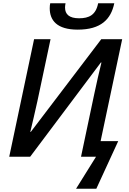

<svg xmlns="http://www.w3.org/2000/svg" viewBox="-20 -952 783 1166"><path d="M452 -772C593 -772 654 -835 674 -932H576C562 -861 521 -841 460 -841C401 -841 375 -865 375 -906C375 -914 376 -921 378 -932H285C283 -925 282 -913 282 -902C282 -829 325 -772 452 -772ZM442 194H565L698 -95H591L722 -714H595L167 -151H164C174 -190 194 -280 207 -337L287 -714H187L36 0H163L593 -573L596 -572C583 -521 566 -444 552 -379L472 0H563Z"/></svg>

Font: Noto Sans Medium
Style: Italic
Weight: 500
Italic angle: -12°
Designer: Monotype Design Team
Foundry: Monotype Imaging Inc.
Version: Version 2.013